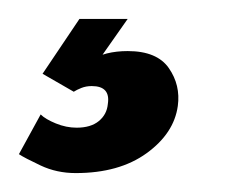

<svg xmlns="http://www.w3.org/2000/svg" viewBox="-75 -20 256 203"><path d="M5 163Q-15 163 -32 155Q-49 147 -55 143L-32 101Q-27 106 -16 110.5Q-5 115 6 115Q21 115 29.5 108Q38 101 39 90Q42 71 22 71Q16 71 11 73Q6 75 3 77L-30 58L9 0H60L27 47L21 44Q28 39 38 36.5Q48 34 60 34Q91 34 103.5 52Q116 70 113 92Q109 121 80 142Q51 163 5 163Z"/></svg>

Font: Alumni Sans ExtraBold
Style: Italic
Weight: 800
Italic angle: -8°
Designer: Robert E. Leuschke
Foundry: Robert E. Leuschke
Version: Version 1.016